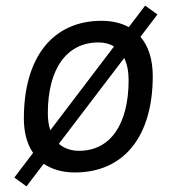

<svg xmlns="http://www.w3.org/2000/svg" viewBox="-20 -601 626 680"><path d="M73.7 59.1 134.8 -21C164.1 -1 201.2 9.8 245.1 9.8C418.5 9.8 521 -117.2 521 -331.5C521 -390.1 505.9 -437.5 477.5 -470.7L537.6 -549.8L494.1 -581.1L436 -504.9C409.7 -519.5 377 -527.3 339.8 -527.3C167 -527.3 64.5 -398.4 64.5 -181.2C64.5 -131.8 75.7 -90.8 97.2 -59.6L30.8 27.8ZM260.3 -66.9C231 -66.9 207 -75.7 188.5 -91.8L419.9 -395.5C430.2 -374.5 435.5 -348.1 435.5 -317.4C435.5 -159.7 370.1 -66.9 260.3 -66.9ZM158.2 -139.6C152.3 -157.2 149.4 -177.2 149.4 -200.2C149.4 -357.4 216.3 -450.7 328.6 -450.7C350.1 -450.7 368.7 -445.8 383.8 -436.5Z"/></svg>

Font: Cascadia Mono SemiLight
Style: Italic
Weight: 350
Italic angle: -10°
Monospace: yes
Designer: Aaron Bell
Foundry: Saja Typeworks
Version: Version 2404.023